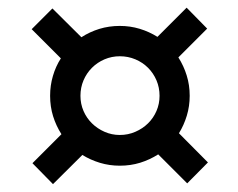

<svg xmlns="http://www.w3.org/2000/svg" viewBox="-20 -586 620 500"><path d="M189.5 -336.5Q189.5 -315.5 197.5 -297Q205.5 -278.5 219.5 -264.8Q233.5 -251 252.2 -242.8Q271 -234.5 292 -234.5Q313.5 -234.5 332.5 -242.8Q351.5 -251 365.5 -264.8Q379.5 -278.5 387.5 -297Q395.5 -315.5 395.5 -336.5Q395.5 -358 387.5 -376.8Q379.5 -395.5 365.5 -409.5Q351.5 -423.5 332.5 -431.5Q313.5 -439.5 292 -439.5Q271 -439.5 252.2 -431.5Q233.5 -423.5 219.5 -409.5Q205.5 -395.5 197.5 -376.8Q189.5 -358 189.5 -336.5ZM467.5 -108.5 392 -184Q370 -170 345 -162.2Q320 -154.5 292 -154.5Q265 -154.5 240.2 -162Q215.5 -169.5 194.5 -182.5L118 -106.5L64.5 -161L140 -236.5Q126 -258.5 118.2 -283.5Q110.5 -308.5 110.5 -336.5Q110.5 -363.5 117.8 -388.2Q125 -413 138.5 -434L62.5 -510L116.5 -564L192 -489Q213.5 -503 238.8 -510.8Q264 -518.5 292 -518.5Q319 -518.5 343.8 -511Q368.5 -503.5 390 -490L466 -566L519.5 -511.5L444.5 -436.5Q458.5 -414.5 466.2 -389.5Q474 -364.5 474 -336.5Q474 -309.5 466.5 -284.8Q459 -260 446 -239L521.5 -163Z"/></svg>

Font: Lato SemiBold
Style: Italic
Weight: 600
Italic angle: -7°
Designer: Lukasz Dziedzic with Adam Twardoch and Botio Nikoltchev
Foundry: tyPoland Lukasz Dziedzic
Version: Version 2.015; 2015-08-06; http://www.latofonts.com/